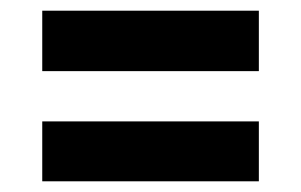

<svg xmlns="http://www.w3.org/2000/svg" viewBox="-20 -492 563 359"><path d="M59 -359V-472H464V-359ZM59 -153V-265H464V-153Z"/></svg>

Font: Bricolage Grotesque 10pt SemiBold
Style: Regular
Weight: 600
Designer: Mathieu Triay
Foundry: Atelier Triay
Version: Version 1.000; ttfautohint (v1.8.4.7-5d5b);gftools[0.9.29]